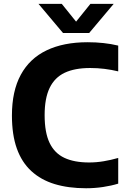

<svg xmlns="http://www.w3.org/2000/svg" viewBox="-20 -969 658 998"><path d="M427.5 9.5Q335.5 9.5 264 -12.2Q192.5 -34 142.8 -79.8Q93 -125.5 67.5 -197Q42 -268.5 42 -368.5Q42 -495.5 88 -580.2Q134 -665 222 -707.2Q310 -749.5 435.5 -749.5Q478 -749.5 517.5 -745.2Q557 -741 594.5 -732V-598Q559.5 -606.5 523.2 -611Q487 -615.5 448.5 -615.5Q368.5 -615.5 316.2 -590.8Q264 -566 238 -512Q212 -458 212 -370.5Q212 -280 237.8 -226.2Q263.5 -172.5 314.8 -148.5Q366 -124.5 443 -124.5Q481 -124.5 518.5 -130.8Q556 -137 594.5 -148V-14.5Q559 -3.5 515.8 3Q472.5 9.5 427.5 9.5ZM307.5 -797.5 180 -949H301L388 -841H363L450 -949H571L443.5 -797.5Z"/></svg>

Font: Encode Sans SC Condensed Thin
Style: Bold
Weight: 700
Version: Version 3.002